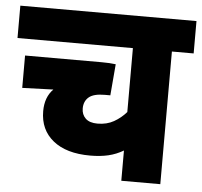

<svg xmlns="http://www.w3.org/2000/svg" viewBox="-48 -671 759 721"><g transform="rotate(5 332.0 -311.0)"><path d="M664 -500H582V0H435V-114Q408 -98 378 -91Q348 -84 310 -84Q220 -84 170 -124.5Q120 -165 120 -235Q120 -288 151 -319L34 -315V-437H323Q354 -437 376 -434L366 -316H345Q303 -316 285 -300.5Q267 -285 267 -258Q267 -235 282 -220.5Q297 -206 327 -206Q362 -206 388.5 -221Q415 -236 435 -259V-500H0V-622H664Z"/></g></svg>

Font: Noto Sans Devanagari SemiCondensed ExtraBold
Style: Regular
Weight: 800
Width: 4
Designer: Jelle Bosma - Monotype Design Team
Foundry: Monotype Imaging Inc.
Version: Version 2.004; ttfautohint (v1.8.4.7-5d5b)